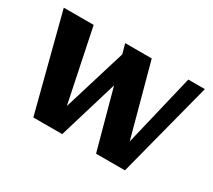

<svg xmlns="http://www.w3.org/2000/svg" viewBox="-101 -684 965 868"><g transform="rotate(30 381.5 -249.5)"><path d="M469.9 0 334.1 -498.7H472.6L585.9 -80H563.6L663.5 -498.7H749.9L620.6 0ZM142.4 0 13.5 -498.7H169.4L256.2 -80H235.4L356.1 -474.7L417.4 -412.4L293.1 0Z"/></g></svg>

Font: Sutasoma
Style: Regular
Weight: 400
Designer: Izhar Fathurrohim, Akbar Rohmanto, Arusyal Khofiqoini
Foundry: Kiwari Kolektiv
Version: Version 1.102